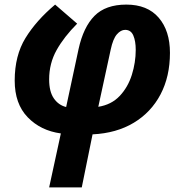

<svg xmlns="http://www.w3.org/2000/svg" viewBox="-20 -576 804 836"><path d="M194 240 245 5Q157 -7 100.5 -65.5Q44 -124 44 -225Q44 -334 91 -410.5Q138 -487 220 -556L316 -473Q259 -416 226.5 -358Q194 -300 194 -230Q194 -177 214.5 -147.5Q235 -118 268 -110L322 -362Q343 -458 391.5 -507Q440 -556 530 -556Q622 -556 671 -499Q720 -442 720 -346Q720 -243 679 -165Q638 -87 562.5 -41.5Q487 4 383 9L336 240ZM408 -111Q465 -120 501 -158Q537 -196 554 -250Q571 -304 571 -359Q571 -397 560.5 -421.5Q550 -446 525 -446Q506 -446 489 -426.5Q472 -407 462 -360Z"/></svg>

Font: BC Sans
Style: Bold Italic
Weight: 700
Italic angle: -12°
Designer: Monotype Design Team
Province of B.C.
Foundry: Monotype Imaging Inc.
Version: Version 2.000;GOOG;noto-source:20170915:90ef993387c0